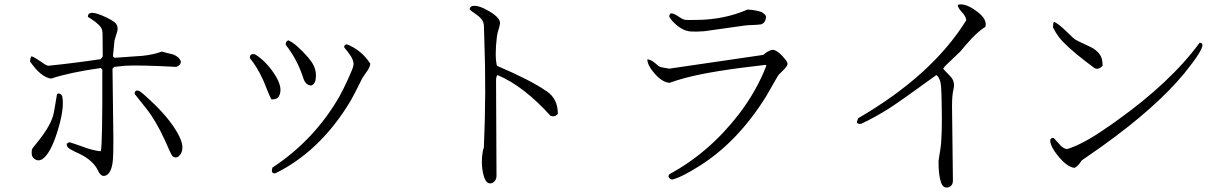

<svg xmlns="http://www.w3.org/2000/svg" viewBox="-20 -781 5560 867"><path d="M588 -357Q588 -374 603 -372L609 -370Q618 -366 652 -334Q742 -252 783 -178Q818 -115 794 -83Q781 -65 765 -72Q762 -73 759 -76Q753 -81 725 -147Q684 -236 642 -289ZM797 -503Q796 -486 776 -479Q605 -488 544 -484Q519 -482 496 -479L488 -471L492 -154V-153Q492 -82 490 -61Q485 -1 459 11Q437 21 423 -10Q401 -57 336 -88Q293 -107 286 -116Q281 -123 281 -132L293 -139Q302 -137 372 -112Q409 -100 435 -98Q443 -118 442 -467L435 -474Q290 -453 211 -426Q165 -432 116 -503Q116 -519 122 -527Q134 -524 167 -501Q184 -488 197 -484Q316 -496 435 -514L444 -526L443 -631Q442 -639 441 -645Q438 -665 391 -696Q381 -702 377 -705Q376 -743 463 -701Q481 -692 490 -686Q518 -668 509 -638Q498 -603 497 -598L490 -527L497 -520L624 -529Q673 -534 710 -548L762 -535Q789 -525 797 -503ZM262 -341Q271 -286 237 -180Q209 -93 176 -66Q155 -49 135 -64Q123 -73 123 -90Q123 -103 125 -108Q127 -113 149 -139Q213 -218 223 -272Q224 -275 224 -277L237 -353Q238 -361 249 -358Q260 -355 262 -341Z M1386 -395Q1361 -395 1350 -427Q1323 -512 1270 -579Q1270 -595 1282 -599Q1318 -583 1372 -521Q1377 -515 1378 -513Q1411 -474 1406 -428Q1404 -402 1386 -395ZM1652 -494Q1652 -477 1628 -446Q1620 -435 1616 -428Q1578 -351 1564 -327Q1436 -113 1248 -11Q1235 -4 1222 2Q1203 2 1209 -19Q1209 -21 1210 -24Q1400 -149 1513 -346Q1532 -381 1548 -416Q1575 -474 1576 -486Q1580 -511 1548 -550Q1537 -563 1534 -568Q1534 -579 1546 -581Q1611 -556 1652 -494ZM1206 -332Q1198 -344 1174 -406Q1169 -419 1164 -428Q1142 -477 1108 -519Q1108 -537 1124 -537Q1130 -537 1136 -533Q1183 -502 1219 -447Q1262 -382 1238 -344Q1231 -332 1206 -332Z M2499 -267Q2487 -251 2466 -258Q2345 -392 2227 -442Q2220 -438 2220 -417L2222 11V12Q2222 37 2201 46Q2174 54 2163 8Q2150 -45 2161 -102Q2163 -111 2165 -116Q2176 -366 2167 -603L2165 -669Q2164 -672 2164 -674Q2159 -697 2129 -717Q2109 -730 2101 -738Q2101 -751 2114 -754Q2141 -759 2191 -729Q2238 -701 2238 -676Q2238 -669 2227 -633Q2225 -624 2224 -617Q2213 -528 2224 -484Q2378 -418 2445 -371Q2448 -370 2450 -368Q2499 -334 2499 -267Z M3439 -708Q3439 -679 3417 -671Q3408 -669 3355 -667Q3350 -666 3345 -666L3160 -640Q3123 -637 3097 -639Q3057 -643 3019 -683Q3008 -694 3002 -706Q3002 -714 3009 -721Q3024 -721 3049 -703Q3062 -694 3071 -692Q3078 -690 3120 -691Q3248 -691 3356 -738Q3409 -734 3425 -723Q3434 -717 3439 -708ZM2998 15 3002 6Q3182 -91 3317 -266Q3399 -374 3441 -486L3436 -488Q3194 -461 3078 -430Q3039 -420 3003 -407Q2967 -410 2930 -456Q2904 -487 2903 -513Q2921 -512 2943 -492Q2956 -479 2968 -477L3002 -471L3426 -533Q3458 -560 3477 -555L3481 -553Q3500 -545 3525 -514Q3536 -501 3536 -494Q3538 -483 3509 -456Q3497 -445 3493 -439L3439 -345Q3311 -140 3139 -32Q3063 16 3023 28Q3009 33 3001 21Q2999 18 2998 15Z M4429 -659Q4395 -640 4344 -581Q4326 -559 4316 -548L4252 -487Q4244 -479 4239 -471Q4243 -465 4270 -438Q4294 -414 4286 -380Q4279 -353 4279 -302L4283 34Q4283 59 4262 65Q4239 71 4229 42Q4218 10 4218 -52Q4218 -57 4226 -105Q4236 -164 4232 -325Q4231 -394 4226 -413Q4219 -436 4208 -442Q4043 -322 3994 -291Q3929 -250 3869 -222Q3852 -220 3849 -229L3855 -247Q4189 -441 4343 -689Q4343 -707 4320 -730Q4305 -747 4305 -759Q4335 -769 4385 -734Q4434 -700 4431 -668Q4431 -663 4429 -659Z M4959 -484Q4942 -465 4923 -473Q4920 -475 4882 -504Q4795 -571 4762 -613Q4746 -635 4735 -657Q4735 -677 4739 -682Q4756 -678 4802 -633Q4826 -608 4838 -601Q4844 -597 4898 -572Q4944 -551 4955 -517Q4959 -502 4959 -484ZM4864 -56Q4849 -31 4832 -23Q4796 -27 4753 -83Q4731 -111 4725 -132Q4716 -159 4738 -158L4772 -121Q4785 -109 4799 -108Q4873 -130 4987 -211Q4961 -192 5016 -231Q5018 -233 5020 -234Q5266 -409 5397 -588Q5439 -589 5342 -468Q5334 -458 5328 -450Q5199 -294 4957 -121Q4918 -93 4864 -56Z"/></svg>

Font: cwTeXFangSong
Style: Medium
Weight: 500
Version: Version 1.17